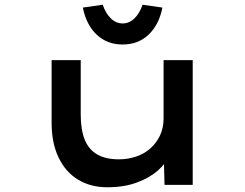

<svg xmlns="http://www.w3.org/2000/svg" viewBox="-20 -781 1034 811"><path d="M433 10Q363 10 310 -22Q257 -54 227.5 -115.5Q198 -177 198 -262V-527H321V-298Q321 -234 337.5 -192Q354 -150 390 -129Q426 -108 482 -108Q520 -108 554.5 -119.5Q589 -131 615 -154Q641 -177 656 -209Q671 -241 671 -281V-527H794V0H675L672 -110L694 -122Q681 -91 646.5 -60.5Q612 -30 558 -10Q504 10 433 10ZM498 -593Q432 -593 388 -635Q344 -677 330 -749L414 -761Q426 -725 448 -703.5Q470 -682 498 -682Q526 -682 548 -703.5Q570 -725 582 -761L666 -749Q652 -677 608 -635Q564 -593 498 -593Z"/></svg>

Font: Lexend Zetta Medium
Style: Regular
Weight: 500
Designer: Bonnie Shaver-Troup, Thomas Jockin
Foundry: Lexend
Version: Version 1.007